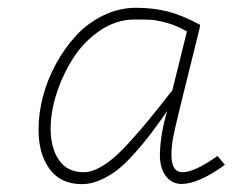

<svg xmlns="http://www.w3.org/2000/svg" viewBox="-20 -463 640 496"><path d="M443.4 -178.7Q430.2 -124.5 426.5 -103.8Q422.9 -83 422.9 -62.5Q422.9 -18.1 451.7 -18.1Q482.4 -18.1 542 -60.1L561 -37.1Q492.7 12.2 449.2 12.2Q423.8 12.2 408 -8.8Q392.1 -29.8 393.1 -67.4Q395 -120.6 412.1 -176.3Q387.7 -141.6 370.6 -118.9Q353.5 -96.2 329.3 -68.8Q305.2 -41.5 284.9 -25.4Q264.6 -9.3 240.2 1.7Q215.8 12.7 191.9 12.7Q136.2 12.7 107.7 -26.9Q79.1 -66.4 79.6 -129.4Q79.6 -169.9 90.8 -213.1Q102.1 -256.3 124.3 -297.4Q146.5 -338.4 176.3 -370.8Q206.1 -403.3 246.8 -423.1Q287.6 -442.9 332 -442.9Q374.5 -442.9 412.1 -433.6Q449.7 -424.3 497.1 -398.9L495.1 -387.7ZM462.9 -381.8Q437.5 -396.5 412.1 -403.6Q386.7 -410.6 372.8 -411.6Q358.9 -412.6 334.5 -412.6Q329.6 -412.6 327.1 -412.6Q281.2 -412.6 239.7 -385Q198.2 -357.4 170.7 -315.2Q143.1 -272.9 127 -223.9Q110.8 -174.8 110.8 -130.9Q110.8 -81.1 132.3 -49.6Q153.8 -18.1 196.3 -18.1Q213.4 -18.1 232.9 -27.8Q252.4 -37.6 271.2 -53.2Q290 -68.8 316.4 -97.9Q342.8 -127 366.2 -155.5Q389.6 -184.1 425.3 -230Z"/></svg>

Font: Compagnon Light Italic
Style: Regular
Weight: 400
Italic angle: -12°
Designer: Valentin Papon
Foundry: Velvetyne Type Foundry
Version: Version 1.000;PS 001.000;hotconv 1.0.88;makeotf.lib2.5.64775